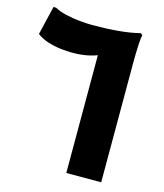

<svg xmlns="http://www.w3.org/2000/svg" viewBox="-114 -851 800 937"><g transform="rotate(15 286.0 -383.0)"><path d="M309.5 0V-666.5L336.2 -607.7Q315.4 -594.4 275.6 -584.3Q235.9 -574.3 184.7 -574.3Q157.9 -574.3 125.5 -578.1Q93.1 -582 61.4 -592Q29.8 -602.1 5 -620.5L39.6 -766.2H52.6Q75.6 -753.2 109.6 -745.2Q143.7 -737.1 180.2 -733.6Q216.8 -730 244.8 -730Q313.7 -730 375.8 -735.5Q437.8 -741 483.8 -753L493.8 -746Q489.8 -728 488.3 -701.5Q486.8 -675 486.3 -647.5Q485.8 -620 485.8 -600V0Z"/></g></svg>

Font: Kufam
Style: Regular
Weight: 400
Designer: Wael Morcos, Artur Schmal
Foundry: Original Type
Version: Version 1.301; ttfautohint (v1.8.3)